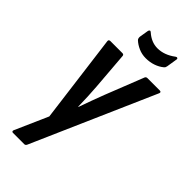

<svg xmlns="http://www.w3.org/2000/svg" viewBox="-267 -729 971 971"><g transform="rotate(45 218.0 -243.5)"><path d="M53.4 185Q48.2 185 46.2 181.6Q44.2 178.2 46.4 173L124.4 -3.8L62.8 -479.8Q61.8 -486 64.9 -488.9Q68 -491.7 73.4 -491.7H159.5Q170.5 -491.7 170.5 -480.4L186.7 -278.6Q189.2 -245.2 190.8 -210.8Q192.4 -176.4 192.8 -142.2H194.8Q206.6 -175.8 219.2 -210.3Q231.9 -244.8 244.7 -278.2L324.5 -480.4Q327.9 -491.7 337.9 -491.7H426.9Q432.3 -491.7 434.6 -488.7Q436.9 -485.6 434.5 -479.8L147.5 174Q143.1 185 134.5 185ZM260.6 -556.6Q233.3 -556.6 209.2 -567.3Q185.1 -578 168.7 -593.5Q162.3 -599.9 163.3 -613.3L171.3 -661.6Q172.7 -668.4 177 -670.4Q181.3 -672.4 186.3 -667.4Q204.7 -651 225 -642.5Q245.2 -634 267.4 -634Q316 -634 362.3 -668.8Q367.7 -673.2 372.5 -670.8Q377.3 -668.4 375.9 -662.2L366.9 -605.5Q365.9 -600.3 364.3 -596.5Q362.7 -592.7 357.7 -588.7Q340 -574 315.1 -565.3Q290.2 -556.6 260.6 -556.6Z"/></g></svg>

Font: Sofia Sans Condensed
Style: Italic
Weight: 400
Italic angle: -9°
Designer: Botio Nikoltchev, Ani Petrova
Foundry: lettersoup
Version: Version 4.101